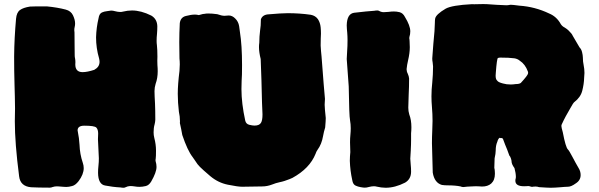

<svg xmlns="http://www.w3.org/2000/svg" viewBox="-20 -885 2915 935"><path d="M566.9 27.8C539.6 26.4 514.6 22.9 492.7 18.6C469.7 15.1 458 -5.4 457.5 -43C457.5 -54.7 458 -66.4 459.5 -78.6C460.9 -90.8 461.4 -102.5 461.4 -114.3C460.9 -125.5 459.5 -156.7 457 -207C457 -207 458 -234.4 458 -234.4C458 -247.6 455.1 -257.3 449.2 -263.7C442.9 -270 423.3 -272.9 390.6 -272.9C368.7 -272.9 357.9 -265.1 357.9 -250C363.3 -223.1 366.2 -200.2 367.2 -180.7C368.2 -150.4 373.5 -120.6 383.3 -91.8C386.2 -83.5 387.7 -74.7 387.7 -66.4C387.7 -46.4 379.4 -24.9 362.8 -2.9C352.5 10.3 341.8 18.6 331.1 21C320.3 23.9 311 25.4 303.2 25.4C295.9 25.4 283.7 24.4 266.1 22.9C266.1 22.9 257.3 22.5 257.3 22.5C250 22.5 243.2 23.4 235.8 25.9C231.4 27.8 227.1 28.8 222.7 28.8C222.7 28.8 171.4 28.3 171.4 28.3C158.2 28.3 144.5 27.8 131.3 26.9C96.7 23.9 77.1 6.3 73.2 -25.9C59.1 -134.3 52.2 -223.6 52.2 -294.4C52.2 -294.4 53.2 -356.9 53.2 -356.9C52.7 -394.5 52.2 -432.1 50.8 -469.7C49.3 -516.6 48.8 -563.5 48.8 -609.9C49.3 -670.9 52.7 -732.4 58.1 -793.5C60.1 -814.5 66.4 -828.6 77.6 -836.4C88.4 -844.2 104.5 -849.6 126 -853C130.4 -853.5 157.7 -854 207.5 -854C243.2 -850.6 273.9 -845.2 299.8 -838.4C316.9 -834 328.6 -824.7 335.4 -810.5C342.3 -795.9 345.7 -782.7 345.7 -771C345.7 -765.6 345.2 -759.8 343.8 -754.4C342.3 -749 341.8 -743.2 341.8 -737.8C341.8 -734.4 342.3 -730.5 342.8 -726.6C343.3 -722.2 343.3 -700.7 343.3 -662.1C343.3 -636.7 343.3 -621.1 343.8 -615.7C343.8 -610.4 344.2 -605 345.7 -599.6C346.7 -594.2 347.2 -588.4 347.2 -582C347.2 -582 346.7 -571.3 346.7 -571.3C346.7 -546.4 358.4 -533.7 382.3 -533.7C397.5 -533.7 416.5 -537.6 439 -544.9C456.1 -554.2 464.8 -566.9 464.8 -584C464.8 -589.4 463.9 -594.7 462.4 -601.1C452.6 -634.3 447.8 -668.5 447.8 -703.1C448.7 -734.4 452.6 -765.6 460 -796.4C461.9 -810.5 467.3 -819.8 476.1 -824.2C483.4 -827.6 491.7 -829.6 500.5 -830.6C500.5 -830.6 521 -833.5 521 -833.5C526.9 -833.5 533.2 -832.5 539.6 -830.6C548.3 -828.1 556.6 -827.1 564.9 -826.7C569.8 -826.7 574.7 -827.1 579.6 -828.6C593.8 -832 608.4 -834 622.6 -834C652.3 -834 683.6 -825.7 716.8 -809.1C735.8 -797.9 745.6 -780.3 746.1 -756.8C746.1 -744.6 745.6 -732.4 744.6 -720.7C743.2 -708.5 742.7 -696.8 742.7 -685.5C742.7 -678.2 743.2 -671.9 744.1 -665.5C745.6 -651.4 746.6 -632.8 746.6 -608.9C746.6 -608.9 746.1 -589.4 746.1 -589.4C746.1 -582 746.1 -575.2 746.6 -568.4C747.6 -558.1 748 -547.9 748 -537.6C748 -515.6 744.6 -495.1 737.8 -476.6C734.4 -465.3 732.4 -453.6 732.4 -441.4C732.4 -427.2 733.4 -407.2 734.9 -380.9C735.8 -359.9 736.3 -333.5 736.3 -301.8C735.8 -294.4 734.9 -286.6 732.9 -279.3C729.5 -268.1 728 -254.9 728 -240.7C728 -231.4 729 -222.7 731.4 -213.4C736.8 -192.9 739.7 -172.4 739.7 -151.4C739.7 -132.3 739.3 -119.6 738.3 -112.8C737.8 -110.4 737.3 -107.9 737.3 -105.5C737.3 -103.5 737.3 -101.6 737.8 -100.1C740.7 -90.8 742.2 -81.5 742.2 -72.3C742.2 -54.2 733.4 -30.8 716.3 -1C709 11.2 700.2 18.6 689.9 21C679.7 23.4 669.4 24.9 660.2 24.9C651.9 24.9 644 24.4 636.2 22.9C628.4 21.5 620.6 21 613.3 21C605.5 21.5 597.7 23.4 590.3 27.3C587.9 28.8 585 29.3 581.5 29.3C576.7 29.3 571.8 28.8 566.9 27.8Z M1159.2 24.4C1145 24.4 1122.1 21 1090.3 14.6C1058.1 8.3 1029.3 -5.9 1003.9 -27.3C978.5 -48.8 961.9 -64 953.6 -72.3C945.3 -80.6 937.5 -90.3 931.2 -101.1C926.8 -107.4 922.4 -113.8 918 -120.1C900.9 -142.1 884.3 -178.2 867.7 -227.5C864.3 -247.1 860.4 -266.6 856 -285.6C856 -285.6 856.4 -293.9 856.4 -293.9C856.4 -310.1 854.5 -326.2 851.1 -341.3C847.7 -370.1 845.7 -399.4 845.7 -428.2C845.7 -459 848.6 -496.1 854 -539.6C855 -550.8 855.5 -561.5 855.5 -571.3C855.5 -581.1 855 -590.8 854 -600.6C853.5 -623 853 -649.4 853 -679.7C853 -710.4 854 -741.2 855.5 -772C857.9 -791 867.7 -802.7 884.8 -807.1C901.4 -811.5 916.5 -814 929.7 -814C936 -814 941.9 -813 948.2 -811.5C948.2 -811.5 968.3 -816.9 968.3 -816.9C970.7 -816.9 972.7 -816.9 974.6 -817.4C981 -818.8 987.3 -819.3 993.7 -819.3C1005.9 -819.3 1020.5 -818.4 1038.1 -815.9C1052.7 -810.5 1064.5 -808.1 1073.2 -808.1C1076.7 -808.1 1083.5 -808.6 1094.2 -809.6C1105.5 -809.6 1115.7 -804.7 1125 -795.4C1135.7 -785.2 1142.1 -772.5 1144.5 -757.8C1145.5 -748.5 1147 -738.8 1148.4 -729C1155.3 -686 1158.7 -632.3 1158.7 -567.9C1158.7 -533.2 1158.2 -507.3 1156.7 -491.2C1156.2 -478 1155.8 -464.4 1155.8 -451.2C1155.8 -404.8 1162.1 -353.5 1174.3 -297.4C1176.8 -286.6 1183.6 -279.8 1193.8 -277.3C1204.1 -274.9 1212.4 -273.4 1218.8 -273.4C1234.9 -273.4 1245.6 -277.8 1251 -287.1C1255.9 -294.9 1258.3 -308.6 1258.3 -328.1C1258.3 -328.1 1255.9 -385.7 1255.9 -385.7C1254.4 -458.5 1252.4 -529.3 1249.5 -597.7C1244.1 -619.1 1241.2 -638.7 1241.2 -655.8C1241.2 -663.1 1241.7 -670.4 1242.7 -676.8C1242.7 -696.8 1244.1 -716.8 1246.6 -736.8C1249 -751 1250.5 -769 1250.5 -791C1255.9 -806.6 1269.5 -814.9 1290.5 -815.4C1330.1 -818.8 1360.4 -820.8 1380.9 -820.8C1418.9 -820.8 1456.5 -818.4 1493.7 -813C1508.8 -810.1 1520.5 -802.7 1528.3 -791.5C1535.6 -780.3 1540 -767.1 1541.5 -752.4C1542.5 -742.2 1543 -731.4 1543 -721.2C1543 -712.9 1542.5 -705.1 1542 -697.3C1542 -697.3 1541.5 -663.1 1541.5 -663.1C1542.5 -645 1543.9 -627.4 1545.9 -609.4C1545.9 -609.4 1556.2 -476.1 1556.2 -476.1C1558.6 -452.1 1560.5 -427.7 1562.5 -403.3C1562.5 -397.5 1562 -391.6 1561.5 -385.7C1561 -382.3 1561 -378.4 1561 -374.5C1561 -363.8 1563 -342.3 1566.4 -310.1C1566.4 -301.8 1565.4 -286.1 1563.5 -264.2C1559.1 -250.5 1555.7 -236.3 1553.2 -222.2C1548.8 -196.3 1540 -173.8 1525.9 -154.8C1522 -149.4 1519 -143.1 1516.6 -135.7C1497.6 -88.4 1460 -49.3 1403.8 -18.6C1397 -15.1 1384.3 -10.3 1365.7 -3.9C1357.4 -1.5 1349.6 1 1341.3 2.4C1329.1 4.9 1317.4 8.8 1306.2 13.2C1290 19.5 1273.4 22.9 1256.3 22.9C1256.3 22.9 1159.2 24.4 1159.2 24.4Z M1814.9 23.9C1810.5 22.5 1805.7 22 1800.3 22C1793 22 1784.7 23.4 1774.9 25.9C1768.6 27.8 1762.7 28.8 1756.3 28.8C1756.3 28.8 1748.5 28.3 1748.5 28.3C1748.5 28.3 1736.3 26.4 1736.3 26.4C1727.5 24.9 1719.2 22.5 1711.9 19C1704.6 15.6 1699.2 8.8 1696.8 -1.5C1696.8 -1.5 1695.3 -8.3 1695.3 -8.3C1688.5 -39.1 1684.6 -70.3 1683.6 -101.6C1683.6 -115.7 1684.6 -130.4 1686 -144.5C1686 -144.5 1684.6 -191.9 1684.6 -191.9C1684.6 -204.6 1685.1 -217.3 1686.5 -230.5C1687.5 -240.2 1688 -250 1688 -260.3C1688 -273.4 1687 -286.6 1684.6 -299.3C1681.6 -314 1679.7 -369.1 1678.2 -464.4C1678.2 -464.4 1668.5 -597.7 1668.5 -597.7C1668.9 -609.9 1669.4 -621.6 1670.4 -633.3C1671.9 -652.3 1672.4 -670.9 1672.4 -689.9C1672.4 -702.1 1671.9 -713.9 1670.9 -726.1C1669.4 -737.8 1668.9 -749.5 1668.5 -761.7C1669.4 -799.3 1681.2 -819.3 1704.1 -822.8C1748 -828.1 1780.8 -831.1 1802.7 -832.5C1807.6 -833.5 1812.5 -834 1817.4 -834C1820.8 -834 1823.2 -833.5 1825.7 -832C1833.5 -827.6 1841.3 -825.7 1848.6 -825.7C1856.4 -825.7 1864.3 -826.2 1871.6 -827.1C1881.8 -828.6 1891.1 -829.1 1898.4 -829.1C1906.7 -829.1 1916 -828.1 1925.8 -825.7C1937 -822.8 1945.8 -814.9 1952.1 -802.2C1969.2 -774.4 1978 -751 1978 -732.4C1978 -723.1 1976.6 -713.9 1973.6 -704.6C1973.6 -704.6 1973.1 -698.7 1973.1 -698.7C1973.1 -696.3 1973.6 -694.3 1974.1 -691.9C1974.6 -689.5 1974.6 -686.5 1974.6 -684.1C1974.6 -678.7 1974.6 -673.3 1975.1 -668.9C1975.6 -664.1 1975.6 -659.7 1975.6 -655.3C1975.6 -635.3 1972.7 -614.3 1967.3 -591.3C1963.9 -577.1 1961.4 -562.5 1960 -548.3C1960 -541 1961.9 -533.2 1965.8 -525.9C1969.2 -518.1 1971.7 -510.3 1972.2 -502.9C1972.2 -476.6 1971.7 -450.2 1970.2 -423.8C1968.8 -389.2 1968.3 -368.2 1968.3 -360.8C1968.3 -349.6 1969.7 -338.4 1973.1 -327.6C1980 -310.1 1983.4 -289.1 1983.4 -265.1C1983.4 -255.4 1982.9 -245.6 1981.9 -235.8C1981.9 -235.8 1981.9 -204.6 1981.9 -204.6C1981.9 -188 1981.4 -172.4 1980.5 -157.7C1980.5 -157.7 1980.5 -153.8 1980.5 -153.8C1979 -130.9 1978 -117.2 1978 -112.3C1978.5 -103 1979 -93.8 1980 -84.5C1981.4 -72.3 1981.9 -60.1 1981.9 -47.9C1981.4 -23.9 1971.7 -6.8 1952.6 4.4C1919.9 21 1888.7 29.3 1857.9 29.3C1843.8 29.3 1829.6 27.3 1814.9 23.9Z M2605 26.4C2599.6 24.4 2594.2 23.4 2587.9 23.4C2584 23.4 2580.6 23.4 2578.1 23.9C2575.2 24.4 2573.2 24.9 2571.8 24.9C2568.8 24.9 2565.4 24.4 2562 22.9C2558.6 21.5 2554.7 21 2551.3 21C2551.3 21 2546.9 21.5 2546.9 21.5C2546.9 21.5 2532.2 22 2532.2 22C2503.9 22 2489.7 13.2 2489.7 -4.9C2489.7 -8.8 2490.2 -13.2 2491.7 -17.6C2491.7 -17.6 2492.2 -23.4 2492.2 -23.4C2492.2 -35.6 2489.7 -50.3 2485.4 -66.4C2476.1 -79.1 2471.2 -89.8 2471.2 -98.6C2471.2 -102.1 2470.2 -107.4 2467.8 -114.3C2465.3 -121.1 2462.9 -125.5 2460.4 -127.4C2456.5 -138.7 2453.1 -148.4 2449.7 -156.7C2442.9 -172.9 2436.5 -188.5 2431.2 -203.6C2429.7 -210 2426.3 -212.9 2421.9 -212.9C2421.9 -212.9 2418.9 -212.4 2418.9 -212.4C2418.9 -212.4 2413.6 -213.9 2413.6 -213.9C2413.6 -213.9 2412.1 -213.4 2412.1 -213.4C2407.7 -210 2404.3 -204.1 2401.9 -194.8C2396.5 -182.6 2394 -168.5 2394 -152.3C2394 -142.1 2392.1 -129.4 2388.7 -114.3C2388.2 -102.1 2387.7 -91.8 2387.7 -83C2387.7 -83 2387.2 -67.4 2387.2 -67.4C2388.7 -62 2389.6 -56.2 2389.6 -50.8C2389.6 -50.8 2390.1 -39.1 2390.1 -39.1C2390.1 -18.1 2384.3 -2.4 2372.1 8.8C2360.8 18.6 2346.2 23.4 2327.1 23.4C2322.8 23.4 2317.9 22.9 2313 22.5C2307.6 22 2302.2 22 2296.9 22C2289.6 22 2282.7 22.5 2275.9 22.9C2269 23.4 2262.2 23.9 2255.9 23.9C2255.9 23.9 2236.8 25.9 2236.8 25.9C2231.4 25.9 2227.1 24.9 2222.7 22.9C2206.5 19.5 2185.5 17.6 2159.7 17.6C2150.4 17.6 2141.1 17.1 2131.8 15.6C2107.9 8.8 2092.8 -11.2 2087.4 -44.4C2087.4 -44.4 2083.5 -187.5 2083.5 -187.5C2083.5 -208 2084 -228.5 2085 -249C2085.9 -264.6 2086.4 -280.3 2086.4 -296.4C2086.4 -318.4 2085.4 -340.8 2083.5 -363.3C2082 -380.9 2081.1 -398.4 2081.1 -416C2081.1 -438.5 2082.5 -460.9 2085 -482.9C2087.4 -508.8 2088.9 -535.2 2088.9 -561.5C2088.4 -567.9 2087.9 -574.7 2086.9 -581.1C2085.4 -587.4 2085 -594.2 2085 -600.6C2085 -606.4 2086.9 -629.9 2090.3 -671.4C2095.2 -719.7 2097.7 -753.4 2097.7 -773.4C2097.7 -781.2 2098.1 -788.1 2099.1 -794.4C2101.6 -808.1 2118.7 -824.2 2150.4 -842.8C2170.4 -854 2212.9 -861.3 2278.8 -864.7C2278.8 -864.7 2289.1 -864.3 2289.1 -864.3C2307.6 -864.7 2322.3 -865.2 2333.5 -865.2C2341.8 -865.2 2348.1 -865.2 2352.1 -864.7C2382.8 -862.3 2414.1 -860.4 2445.3 -859.4C2451.2 -859.4 2457 -859.9 2462.9 -861.3C2462.9 -861.3 2466.8 -861.8 2466.8 -861.8C2473.1 -861.8 2487.3 -860.4 2509.3 -857.4C2560.1 -854 2608.4 -841.3 2654.3 -819.3C2678.2 -809.6 2697.3 -792.5 2710.9 -767.6C2715.3 -760.7 2721.7 -754.9 2730.5 -750.5C2738.3 -745.6 2744.1 -741.2 2748.5 -736.8C2759.8 -726.1 2766.6 -717.3 2769 -710.9C2769 -710.9 2802.2 -654.3 2802.2 -654.3C2807.6 -648.9 2812 -641.6 2814.5 -631.3C2816.9 -621.1 2818.4 -612.3 2818.4 -605.5C2818.4 -591.3 2819.8 -578.6 2822.3 -567.4C2824.7 -555.7 2826.2 -543 2826.2 -529.8C2826.2 -529.8 2824.7 -507.3 2824.7 -507.3C2824.2 -485.4 2820.8 -463.9 2815.4 -442.9C2810.1 -421.9 2797.4 -403.8 2777.3 -388.2C2776.9 -387.7 2775.9 -386.7 2774.9 -386.2C2773.4 -385.7 2767.6 -376 2757.3 -357.9C2742.2 -332.5 2728 -306.6 2715.8 -279.8C2714.4 -277.3 2713.9 -274.4 2713.9 -271C2713.9 -266.6 2716.3 -256.3 2720.7 -240.7C2730 -191.9 2738.3 -164.1 2745.6 -157.2C2749.5 -153.8 2756.8 -141.6 2767.6 -121.1C2778.3 -100.6 2788.1 -83 2796.9 -67.9C2804.2 -56.6 2807.6 -44.9 2807.6 -32.7C2807.6 -15.6 2799.8 -2 2784.2 7.8C2769 19 2756.3 24.4 2745.6 24.4C2737.3 24.4 2725.1 25.4 2708 26.9C2690.9 28.3 2675.8 29.3 2662.1 29.3C2651.9 29.3 2632.8 28.3 2605 26.4ZM2491.2 -475.6C2502.9 -475.6 2511.2 -477.5 2516.1 -481C2539.1 -505.9 2550.8 -521.5 2551.3 -526.9C2551.3 -526.9 2551.8 -531.2 2551.8 -531.2C2551.8 -533.7 2551.3 -535.6 2550.3 -537.6C2542 -560.5 2528.8 -578.1 2511.2 -589.4C2503.9 -595.7 2494.6 -599.6 2484.4 -601.1C2467.3 -603.5 2444.8 -604.5 2417.5 -604.5C2412.1 -604.5 2408.2 -604 2404.8 -602.5C2401.4 -601.1 2397.9 -577.1 2394.5 -530.8C2394 -525.4 2393.6 -521 2393.6 -516.6C2393.6 -504.9 2396 -496.6 2401.4 -492.2C2404.8 -486.8 2414.1 -482.4 2429.2 -478.5C2440.9 -475.1 2453.1 -473.6 2466.3 -473.6C2474.1 -473.6 2482.4 -474.1 2491.2 -475.6Z"/></svg>

Font: Kaph
Style: Regular
Weight: 400
Designer: GGBotNet
Foundry: f0n7.com